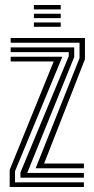

<svg xmlns="http://www.w3.org/2000/svg" viewBox="-20 -753 380 773"><path d="M123.5 -75.5 300.2 -519V-581H23V-600H322V-514.5L157.5 -94.5H317.8V-75.5ZM19 0V-69.2L196.2 -505.5H23V-524.5H231L40.5 -63.8V-19H317.8V0ZM62.2 -37.8V-58.2L256.8 -526.8V-543.2H23V-562.2H278.8V-523.5L89.5 -56.8H317.8V-37.8ZM116.5 -715.2V-732.8H224.5V-715.2ZM116.5 -645V-662.5H224.5V-645ZM116.5 -680V-697.8H224.5V-680Z"/></svg>

Font: Big Shoulders Inline Display Thin
Style: Bold
Weight: 700
Version: Version 2.002